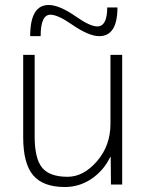

<svg xmlns="http://www.w3.org/2000/svg" viewBox="-20 -740 588 770"><path d="M175 -720Q218 -720 284 -674Q341 -634 370 -634Q410 -634 410 -710H451Q451 -595 378 -595Q336 -595 268 -642Q212 -681 182 -681Q143 -681 143 -595H101Q101 -720 175 -720ZM119 -520V-193Q119 -104 149 -67.5Q179 -31 251 -31Q315 -31 369 -93.5Q423 -156 423 -243V-520H470V0H425L424 -110H422Q395 -55 346.5 -22.5Q298 10 240 10Q153 10 113 -37Q73 -84 73 -190V-520Z"/></svg>

Font: M PLUS 1p Light
Style: Regular
Weight: 300
Version: Version 1.061